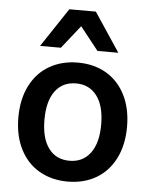

<svg xmlns="http://www.w3.org/2000/svg" viewBox="-53 -782 653 836"><g transform="rotate(5 273.5 -364.0)"><path d="M332 -738 445 -568H354L274 -669L194 -568H103L216 -738ZM511 -250Q511 -170 481 -111Q451 -52 397.5 -21Q344 10 274 10Q204 10 150 -21Q96 -52 66 -111Q36 -170 36 -250Q36 -330 66 -389Q96 -448 150 -479Q204 -510 274 -510Q344 -510 397.5 -479Q451 -448 481 -389Q511 -330 511 -250ZM150 -250Q150 -169 182.5 -125Q215 -81 274 -81Q332 -81 365 -125Q398 -169 398 -250Q398 -331 365 -375Q332 -419 274 -419Q215 -419 182.5 -375Q150 -331 150 -250Z"/></g></svg>

Font: CBA Beacon Sans Bold
Style: Regular
Weight: 700
Designer: Wei Huang
Foundry: Wei Huang
Version: Version 1.002